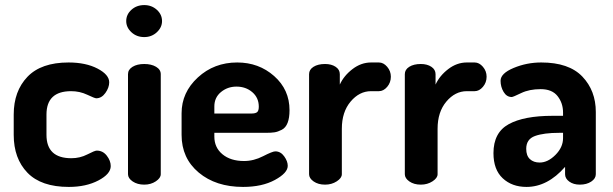

<svg xmlns="http://www.w3.org/2000/svg" viewBox="-20 -727 2412 756"><path d="M251 9Q142 9 88 -47Q34 -103 34 -196V-276Q34 -368 88 -424.5Q142 -481 250 -481Q318 -481 364 -457Q410 -433 410 -403Q410 -382 395 -361Q380 -340 359 -340Q353 -340 323.5 -354Q294 -368 260 -368Q163 -368 163 -276V-196Q163 -104 261 -104Q295 -104 324 -119Q353 -134 361 -134Q385 -134 400.5 -114Q416 -94 416 -73Q416 -42 367.5 -16.5Q319 9 251 9Z M613 -435V-41Q613 -26 593.5 -13Q574 0 548 0Q521 0 502.5 -12.5Q484 -25 484 -41V-435Q484 -453 502 -464Q520 -475 548 -475Q576 -475 594.5 -464Q613 -453 613 -435ZM548 -707Q577 -707 597.5 -688.5Q618 -670 618 -644Q618 -619 597.5 -600Q577 -581 548 -581Q518 -581 497.5 -600Q477 -619 477 -644Q477 -670 497.5 -688.5Q518 -707 548 -707Z M914 -481Q999 -481 1059.5 -427.5Q1120 -374 1120 -293Q1120 -263 1112.5 -243.5Q1105 -224 1089.5 -216Q1074 -208 1061 -206Q1048 -204 1027 -204H824V-189Q824 -146 856 -119.5Q888 -93 941 -93Q979 -93 1016 -112Q1053 -131 1064 -131Q1085 -131 1099 -111.5Q1113 -92 1113 -74Q1113 -46 1062.5 -18.5Q1012 9 937 9Q830 9 762.5 -47.5Q695 -104 695 -196V-281Q695 -363 759 -422Q823 -481 914 -481ZM824 -280H970Q986 -280 992.5 -285.5Q999 -291 999 -307Q999 -342 973.5 -364Q948 -386 911 -386Q876 -386 850 -364.5Q824 -343 824 -308Z M1472 -368H1441Q1395 -368 1360.5 -327Q1326 -286 1326 -220V-41Q1326 -26 1306 -13Q1286 0 1260 0Q1233 0 1215 -12.5Q1197 -25 1197 -41V-435Q1197 -453 1214.5 -464Q1232 -475 1260 -475Q1285 -475 1301.5 -464Q1318 -453 1318 -435V-394Q1334 -429 1368 -455Q1402 -481 1441 -481H1472Q1490 -481 1504.5 -464Q1519 -447 1519 -425Q1519 -402 1504.5 -385Q1490 -368 1472 -368Z M1849 -368H1818Q1772 -368 1737.5 -327Q1703 -286 1703 -220V-41Q1703 -26 1683 -13Q1663 0 1637 0Q1610 0 1592 -12.5Q1574 -25 1574 -41V-435Q1574 -453 1591.5 -464Q1609 -475 1637 -475Q1662 -475 1678.5 -464Q1695 -453 1695 -435V-394Q1711 -429 1745 -455Q1779 -481 1818 -481H1849Q1867 -481 1881.5 -464Q1896 -447 1896 -425Q1896 -402 1881.5 -385Q1867 -368 1849 -368Z M2111 -481Q2220 -481 2273 -425.5Q2326 -370 2326 -286V-41Q2326 -24 2308 -12Q2290 0 2263 0Q2238 0 2221.5 -12Q2205 -24 2205 -41V-70Q2136 9 2053 9Q1996 9 1959.5 -25Q1923 -59 1923 -124Q1923 -205 1983 -238Q2043 -271 2156 -271H2197V-284Q2197 -321 2175.5 -348.5Q2154 -376 2109 -376Q2064 -376 2032 -360.5Q2000 -345 1995 -345Q1975 -345 1963 -365Q1951 -385 1951 -409Q1951 -438 2002.5 -459.5Q2054 -481 2111 -481ZM2197 -183V-204H2182Q2121 -204 2086.5 -191.5Q2052 -179 2052 -141Q2052 -114 2066.5 -100.5Q2081 -87 2105 -87Q2137 -87 2167 -117Q2197 -147 2197 -183Z"/></svg>

Font: Dosis
Style: Bold
Weight: 700
Designer: Edgar Tolentino, Pablo Impallari, Igino Marini
Foundry: Edgar Tolentino, Pablo Impallari, Igino Marini
Version: Version 1.007